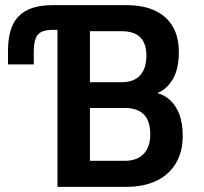

<svg xmlns="http://www.w3.org/2000/svg" viewBox="-20 -725 791 745"><path d="M203 0V-609H183Q142 -609 126.5 -590Q111 -571 111 -524V-475H11V-528Q11 -620 53 -662.5Q95 -705 183 -705H471Q568 -705 621 -658Q674 -611 674 -523Q674 -459 651.5 -419.5Q629 -380 593 -365V-363Q619 -356 641 -335.5Q663 -315 676 -281Q689 -247 689 -197Q689 -136 662.5 -91.5Q636 -47 587 -23.5Q538 0 470 0ZM329 -101H464Q512 -101 537.5 -128Q563 -155 563 -203Q563 -257 537.5 -281.5Q512 -306 466 -306H329ZM329 -406H452Q499 -406 523.5 -432.5Q548 -459 548 -509Q548 -556 524.5 -580Q501 -604 450 -604H329Z"/></svg>

Font: Nunito Sans 7pt Condensed
Style: Bold
Weight: 700
Width: 3
Designer: Vernon Adams
Foundry: Vernon Adams
Version: Version 3.101;gftools[0.9.27]